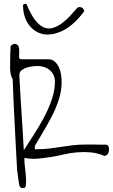

<svg xmlns="http://www.w3.org/2000/svg" viewBox="-20 -960 577 981"><path d="M44.9 -554.7Q38.1 -565.4 35.2 -579.1Q32.2 -592.8 31.7 -606.4Q31.2 -620.1 31.7 -633.3Q32.2 -646.5 32.2 -657.2V-670.9Q32.2 -680.7 32.7 -690.9Q33.2 -701.2 33.7 -710.9Q34.2 -720.7 34.2 -724.6Q35.2 -727.5 43.9 -732.4Q52.7 -737.3 56.6 -736.3Q73.2 -732.4 76.2 -719.7Q79.1 -707 78.1 -692.9Q77.1 -678.7 77.6 -668Q78.1 -657.2 89.8 -657.2H225.6Q247.1 -657.2 260.7 -644.5Q274.4 -631.8 282.2 -613.3Q290 -594.7 292.5 -575.2Q294.9 -555.7 294.9 -541Q294.9 -497.1 281.2 -453.6Q267.6 -410.2 246.1 -368.2Q224.6 -326.2 201.2 -287.6Q177.7 -249 158.2 -214.8V-197.3Q203.1 -197.3 233.9 -201.2Q264.6 -205.1 292.5 -209.5Q320.3 -213.9 351.1 -217.8Q381.8 -221.7 427.7 -221.7H447.3Q460.9 -221.7 476.6 -221.2Q492.2 -220.7 504.9 -220.7H524.4Q533.2 -216.8 535.2 -210.4Q537.1 -204.1 537.1 -197.3Q537.1 -185.5 532.7 -176.3Q528.3 -167 513.7 -163.1Q477.5 -178.7 442.4 -181.6Q407.2 -184.6 372.6 -181.6Q337.9 -178.7 305.2 -170.9Q272.5 -163.1 239.3 -157.7Q206.1 -152.3 172.4 -149.4Q138.7 -146.5 104.5 -153.3Q104.5 -122.1 108.9 -92.8Q113.3 -63.5 113.3 -32.2Q113.3 -22.5 111.8 -10.7Q110.4 1 96.7 1Q90.8 1 85.9 -1.5Q81.1 -3.9 79.1 -11.7Q78.1 -14.6 76.2 -26.4Q74.2 -38.1 72.8 -50.3Q71.3 -62.5 69.8 -73.7Q68.4 -85 67.4 -90.8Q66.4 -108.4 64.5 -144Q62.5 -179.7 60.1 -226.1Q57.6 -272.5 55.2 -322.8Q52.7 -373 50.3 -418.9Q47.9 -464.8 46.9 -501Q45.9 -537.1 44.9 -554.7ZM79.1 -566.4Q80.1 -551.8 81.5 -522.9Q83 -494.1 85.4 -457Q87.9 -419.9 90.3 -379.4Q92.8 -338.9 95.2 -302.2Q97.7 -265.6 99.1 -235.8Q100.6 -206.1 101.6 -192.4Q125 -228.5 152.3 -271Q179.7 -313.5 204.1 -358.9Q228.5 -404.3 244.6 -451.2Q260.7 -498 260.7 -543Q260.7 -561.5 253.4 -576.7Q246.1 -591.8 233.9 -602.1Q221.7 -612.3 205.1 -617.7Q188.5 -623 170.9 -623Q162.1 -623 146.5 -621.1Q130.9 -619.1 115.7 -614.3Q100.6 -609.4 89.8 -600.6Q79.1 -591.8 79.1 -578.1ZM97.7 -934.6Q101.6 -940.4 111.3 -940.4Q115.2 -940.4 115.2 -939.5Q137.7 -884.8 160.6 -856Q183.6 -827.1 207 -818.8Q230.5 -810.5 253.4 -818.4Q276.4 -826.2 297.9 -842.3Q319.3 -858.4 338.4 -878.9Q357.4 -899.4 373 -918Q377 -921.9 379.4 -922.9Q381.8 -923.8 385.7 -923.8Q398.4 -923.8 404.3 -916.5Q410.2 -909.2 410.2 -902.3Q355.5 -829.1 299.3 -802.7Q243.2 -776.4 198.7 -786.1Q154.3 -795.9 126 -835.4Q97.7 -875 97.7 -934.6Z"/></svg>

Font: Waiting for the Sunrise
Style: Regular
Weight: 300
Version: Version 1.001 2001